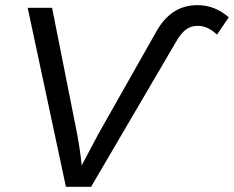

<svg xmlns="http://www.w3.org/2000/svg" viewBox="-20 -718 899 738"><path d="M657.7 -559.1 330.1 0H233.4L86.4 -688H180.2L276.4 -203.6Q282.7 -169.4 287.1 -139.2Q291.5 -108.9 293.9 -82Q326.2 -142.1 358.4 -203.6L582.5 -599.6Q610.8 -648.9 649.7 -673.6Q688.5 -698.2 738.8 -698.2Q806.2 -698.2 859.4 -651.4L814 -585Q778.3 -618.7 740.7 -618.7Q712.4 -618.7 693.4 -603.5Q674.3 -588.4 657.7 -559.1Z"/></svg>

Font: Arimo
Style: Italic
Weight: 400
Italic angle: -12°
Designer: Steve Matteson
Foundry: Monotype Imaging Inc.
Version: Version 1.33